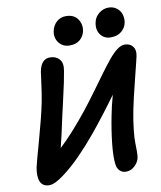

<svg xmlns="http://www.w3.org/2000/svg" viewBox="-101 -1023 935 1116"><g transform="rotate(-10 367.0 -464.5)"><path d="M600.1 -770Q561.5 -770 540 -799.1Q518.6 -828.1 527.8 -871.1Q533.7 -901.9 559.1 -922.4Q584.5 -942.9 615.2 -942.9Q644.5 -942.9 664.6 -927Q684.6 -911.1 691.4 -888.2Q698.2 -865.2 693.8 -840.8Q689 -812.5 664.8 -791.3Q640.6 -770 600.1 -770ZM356.9 -765.1Q316.9 -765.1 294.2 -794.2Q271.5 -823.2 278.8 -862.8Q285.6 -896 308.3 -916.5Q331.1 -937 362.8 -937Q410.6 -937 432.6 -905.3Q454.6 -873.5 446.8 -834Q440.9 -804.7 418.2 -784.9Q395.5 -765.1 356.9 -765.1ZM100.1 14.2Q61 14.2 47.1 -16.4Q33.2 -46.9 43.9 -102.1Q48.3 -124 85 -254.4Q121.6 -384.8 138.2 -466.8Q147 -511.2 155 -573Q163.1 -634.8 165 -646Q179.2 -716.8 230 -716.8Q265.1 -716.8 285.6 -694.3Q306.2 -671.9 297.9 -625Q290 -574.2 262.9 -457.5Q235.8 -340.8 228 -301.8Q224.6 -282.7 201.2 -187Q277.3 -257.3 376 -380.9Q408.7 -422.4 449.7 -478.5Q490.7 -534.7 517.6 -571.5Q544.4 -608.4 573.5 -644Q602.5 -679.7 626.5 -697.3Q650.4 -714.8 670.9 -714.8Q702.6 -714.8 719 -693.4Q735.4 -671.9 728 -637.2Q724.6 -619.6 696.8 -509.3Q668.9 -398.9 655.8 -334Q643.1 -270 637.7 -217.5Q632.3 -165 633.3 -141.1Q634.3 -117.2 634 -91.8Q633.8 -66.4 631.8 -56.2Q627 -29.3 604.2 -7.6Q581.5 14.2 551.8 14.2Q529.8 14.2 515.4 0Q501 -14.2 498 -37.1Q491.7 -82.5 500.2 -161.4Q508.8 -240.2 524.9 -320.8Q534.7 -373.5 553.2 -439.9Q470.2 -325.7 396 -235.8Q344.7 -173.8 291.7 -119.9Q238.8 -65.9 184.8 -25.9Q130.9 14.2 100.1 14.2Z"/></g></svg>

Font: Shantell Sans Normal
Style: Italic
Weight: 600
Italic angle: -11.31°
Designer: Stephen Nixon, Anya Danilova, Shantell Martin
Foundry: Arrow Type
Version: Version 1.006;[559af2be0]